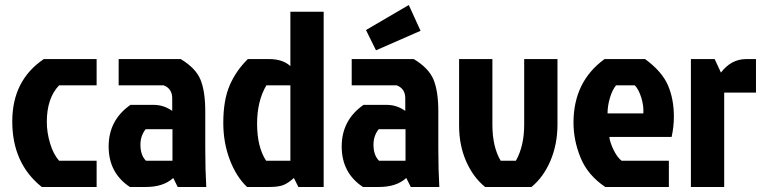

<svg xmlns="http://www.w3.org/2000/svg" viewBox="-20 -747 3054 767"><path d="M167 -260Q167 -218 180 -174.5Q193 -131 216 -105H366V0H147Q29 -94 29 -262Q29 -426 155 -511H366V-406H216Q167 -355 167 -260Z M669 -231H562Q541 -205 541 -169Q541 -127 563 -105H669ZM454 -511H702Q762 -475 781 -428.5Q800 -382 800 -302V-152Q800 -69 804 0H690L672 -36Q633 0 562 0H499Q414 -56 414 -162Q414 -267 501 -328H595Q634 -328 668 -304V-354Q668 -393 634 -406H454Z M1273 0H1172L1154 -36Q1132 -16 1112.5 -8Q1093 0 1054 0H967Q923 -42 897.5 -110Q872 -178 872 -256Q872 -347 897.5 -406Q923 -465 970 -511H1056Q1109 -511 1140 -483V-700H1273ZM1140 -406H1044Q1007 -343 1007 -253Q1007 -160 1043 -105H1140Z M1600 -231H1493Q1472 -205 1472 -169Q1472 -127 1494 -105H1600ZM1385 -511H1633Q1693 -475 1712 -428.5Q1731 -382 1731 -302V-152Q1731 -69 1735 0H1621L1603 -36Q1564 0 1493 0H1430Q1345 -56 1345 -162Q1345 -267 1432 -328H1526Q1565 -328 1599 -304V-354Q1599 -393 1565 -406H1385ZM1442 -627 1613 -727 1660 -624 1482 -546Z M2103 0H1918Q1870 -39 1842 -103Q1814 -167 1814 -245V-511H1947V-249Q1947 -161 1980 -105H2041Q2074 -164 2074 -248V-511H2207V-250Q2207 -171 2179 -105Q2151 -39 2103 0Z M2516 -406H2441Q2426 -388 2416.5 -356Q2407 -324 2407 -294H2550Q2552 -324 2542 -356.5Q2532 -389 2516 -406ZM2652 -105V0H2398Q2328 -47 2299.5 -116.5Q2271 -186 2271 -257Q2271 -421 2395 -511H2557Q2624 -462 2648 -407Q2672 -352 2672 -281Q2672 -241 2663 -200H2414Q2417 -177 2431.5 -147.5Q2446 -118 2463 -105Z M2740 0V-511H2835L2860 -457Q2901 -511 2961 -511H3000V-377H2873V0Z"/></svg>

Font: Jockey One
Style: Regular
Weight: 400
Designer: TypeTogether
Foundry: TypeTogether
Version: Version 1.002